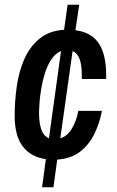

<svg xmlns="http://www.w3.org/2000/svg" viewBox="-20 -743 496 812"><path d="M158 49 174 -70Q110 -79 76 -124Q42 -169 42 -254Q42 -313 50.5 -375Q59 -437 81.5 -490Q104 -543 145.5 -578Q187 -613 251 -617L266 -723H315L299 -615Q366 -607 397.5 -560Q429 -513 429 -425V-409H326V-425Q326 -467 317 -492.5Q308 -518 287 -527L235 -158Q265 -167 284.5 -200Q304 -233 311 -274H411Q401 -221 378.5 -175.5Q356 -130 318 -101Q280 -72 222 -68L206 49ZM187 -158 238 -527Q215 -518 198 -493Q181 -468 170.5 -435Q160 -402 154.5 -368.5Q149 -335 147 -308Q145 -281 145 -269Q145 -224 154.5 -196Q164 -168 187 -158Z"/></svg>

Font: Archivo Narrow SemiBold
Style: Italic
Weight: 600
Italic angle: -8°
Designer: Hector Gatti
Foundry: Omnibus-Type
Version: Version 3.002